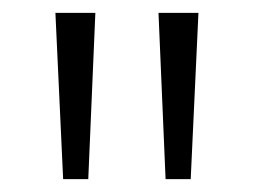

<svg xmlns="http://www.w3.org/2000/svg" viewBox="-20 -734 394 298"><path d="M128 -714H66L78 -456H117ZM288 -714H226L237 -456H276Z"/></svg>

Font: Noto Sans Armenian SemiCondensed Light
Style: Regular
Weight: 300
Width: 4
Designer: Monotype Design Team
Foundry: Monotype Imaging Inc.
Version: Version 2.008